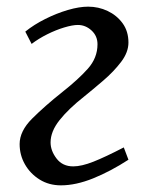

<svg xmlns="http://www.w3.org/2000/svg" viewBox="-20 -543 454 577"><path d="M56 -448Q82 -469 116 -486Q150 -503 184 -513Q218 -523 245 -523Q276 -523 303.5 -510Q331 -497 348.5 -473Q366 -449 366 -415Q366 -386 344 -357Q322 -328 290.5 -301Q259 -274 233 -253Q186 -216 159 -182Q132 -148 132 -115Q132 -90 150 -66.5Q168 -43 200 -43Q225 -43 260.5 -57Q296 -71 352 -100L366 -63Q312 -28 260 -7Q208 14 163 14Q127 14 99 -3.5Q71 -21 55 -49Q39 -77 39 -110Q39 -149 76.5 -186.5Q114 -224 168 -267Q215 -304 244 -336.5Q273 -369 273 -410Q273 -435 255 -451.5Q237 -468 214 -468Q198 -468 173 -460.5Q148 -453 122 -440Q96 -427 75 -411Z"/></svg>

Font: Literata 36pt
Style: Italic
Weight: 400
Italic angle: -2°
Designer: Latin by Veronika Burian and Jose Scaglione. Greek by Irene Vlachou. Cyrillic by Vera Evstafieva
Foundry: TypeTogether
Version: Version 3.002